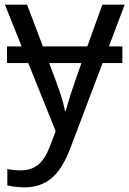

<svg xmlns="http://www.w3.org/2000/svg" viewBox="-20 -556 550 816"><path d="M259.8 -85Q272 -136.7 326.2 -288.1H189Q219.7 -207.5 234.6 -164.1Q249.5 -120.6 255.9 -85ZM100.1 -288.1H9.8V-358.9H71.8L1 -536.1H95.2L162.1 -358.9H351.1L415 -536.1H509.8L442.9 -358.9H500V-288.1H416L278.8 74.2Q245.1 163.1 198.7 201.7Q152.3 240.2 84 240.2Q47.4 240.2 11.2 231.9V162.1Q35.6 168 69.8 168Q111.8 168 141.1 144.8Q170.4 121.6 189 73.2L216.8 2Z"/></svg>

Font: NotoSans
Style: Regular
Weight: 400
Designer: Monotype Design team
Foundry: Monotype Imaging Inc.
Version: Version 1.04; ttfautohint (v1.4.1)